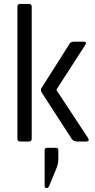

<svg xmlns="http://www.w3.org/2000/svg" viewBox="-20 -723 483 981"><path d="M358 -510H408Q416 -510 418.5 -505.5Q421 -501 416 -494L269 -266V-262L431 -16Q435 -9 432 -4.5Q429 0 421 0H374Q355 0 346 -14L192 -252Q186 -262 192 -273L334 -497Q340 -510 358 -510ZM128 0H83Q69 0 69 -14V-689Q69 -703 83 -703H128Q142 -703 142 -689V-14Q142 0 128 0ZM278 45V92Q278 117 263 150L230 230Q225 238 218 238Q208 238 208 226V46Q208 32 221 32H265Q278 32 278 45Z"/></svg>

Font: Rajdhani Medium
Style: Regular
Weight: 500
Designer: Satya Rajpurohit, Jyotish Sonowal
Foundry: Indian Type Foundry
Version: Version 1.201 February 1, 2022